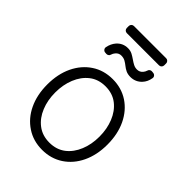

<svg xmlns="http://www.w3.org/2000/svg" viewBox="-246 -960 1083 1083"><g transform="rotate(45 295.5 -419.0)"><path d="M170.8 -24.5Q116.1 -60.4 85.9 -123.6Q55.4 -187.5 55.4 -270.2Q55.4 -353.7 85.9 -417.6Q116.5 -481.2 170.8 -517Q224.8 -552.9 295.8 -552.9Q365.8 -552.9 420.5 -517Q474.4 -481.2 505 -417.6Q535.5 -353.7 535.5 -270.2Q535.5 -187.5 505 -123.6Q474.8 -60.4 420.5 -24.5Q365.8 11.4 295.5 11.4Q224.8 11.4 170.8 -24.5ZM139.6 -158.4Q160.5 -106.9 199.6 -77.1Q239.3 -46.5 295.5 -46.5Q351.9 -46.5 391.7 -77.1Q430.4 -107.2 451.3 -158.4Q471.9 -208.5 471.9 -270.2Q471.9 -331.7 451.3 -382.5Q430.8 -433.6 391.7 -464.5Q352.3 -495.4 295.5 -495.4Q239 -495.4 199.6 -464.5Q160.5 -433.9 139.6 -382.5Q119 -331.7 119 -270.2Q119 -208.5 139.6 -158.4ZM166.2 -707.4Q192.8 -737.2 233 -737.2Q252.8 -737.2 268.5 -729Q282.3 -721.6 297.2 -711.3Q311.4 -701.3 323.5 -695Q337 -687.5 353.7 -687.5Q374.6 -687.5 387.8 -703.5Q395.6 -712.4 399.5 -725.1Q401.3 -732.2 407.5 -736.5Q413.7 -740.8 421.2 -740.1L431.8 -739Q440.7 -738.3 446.4 -731.2Q452.1 -724.1 450.3 -715.2Q445 -682.2 424.4 -660.5Q397.7 -632.1 358 -631.4Q335.9 -631.4 320.3 -638.8Q305 -646.3 293 -656.2Q281.2 -665.8 267.4 -673.7Q254.3 -681.1 235.4 -681.1Q215.9 -681.1 202.4 -665.1Q193.9 -655.2 190.3 -642.8Q188.6 -635.7 182.5 -631.6Q176.5 -627.5 169.4 -627.8L159.8 -628.6Q150.6 -628.9 144.7 -636.4Q138.8 -643.8 140.6 -653.1Q146.7 -685 166.2 -707.4ZM147.4 -828.5Q147.4 -837 153.4 -843Q159.4 -849.1 168.3 -849.1H425.1Q433.6 -849.1 439.6 -843Q445.7 -837 445.7 -828.5V-813.2Q445.7 -804.3 439.6 -798.3Q433.6 -792.3 425.1 -792.3H168.3Q159.4 -792.3 153.4 -798.3Q147.4 -804.3 147.4 -813.2Z"/></g></svg>

Font: DeltaSans Light
Style: Regular
Weight: 300
Designer: Rasmus Andersson
Foundry: rsms
Version: Version 3.012